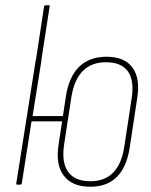

<svg xmlns="http://www.w3.org/2000/svg" viewBox="-20 -703 576 731"><path d="M104 -392 148 -679Q149 -683 154 -683H165Q171 -683 169 -679L125 -393ZM324 8Q255 8 223 -34Q191 -76 203 -152L231 -337Q243 -412 282 -449.5Q321 -487 386 -487Q454 -487 484.5 -445.5Q515 -404 502 -327L474 -142Q463 -68 425.5 -30Q388 8 324 8ZM46 0Q41 0 42 -5L116 -474Q118 -479 122 -479H133Q139 -479 138 -474L104 -261H231L227 -241H100L63 -5Q62 0 57 0ZM324 -13Q379 -13 411 -46Q443 -79 453 -143L481 -327Q492 -395 467.5 -430.5Q443 -466 383 -466Q329 -466 296 -433.5Q263 -401 252 -335L224 -152Q214 -84 239.5 -48.5Q265 -13 324 -13Z"/></svg>

Font: Sofia Sans Condensed Thin
Style: Italic
Weight: 250
Italic angle: -9°
Version: Version 4.100